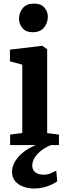

<svg xmlns="http://www.w3.org/2000/svg" viewBox="-20 -831 382 1100"><path d="M38 0V-59.9L107.6 -69V-460.7L37 -479.6V-546.6L220.6 -568.5H222.6L250.3 -548.8V-68.4L317.8 -59.9V0ZM166.7 -646.4Q128.6 -646.4 108.7 -670.1Q88.8 -693.7 88.8 -723Q88.8 -758.5 110.5 -784.5Q132.2 -810.5 175.2 -810.5H176.2Q214.3 -810.5 234.2 -787.8Q254.1 -765.1 254.1 -735.8Q254.1 -700.3 232.4 -673.3Q210.7 -646.4 167.7 -646.4ZM175.3 249.1Q146.4 249.1 117.1 239.6Q87.8 230.2 68.4 208.7Q49 187.2 49 151.9Q49 130.3 58.7 108.4Q68.5 86.6 86.9 66.2Q105.3 45.8 131 28.5Q156.7 11.1 188.5 -1L222.9 -5L275.3 -1Q240.9 12.2 216.1 31.8Q191.4 51.5 178 73.6Q164.7 95.7 164.7 116.9Q164.7 141.8 181.5 155.7Q198.4 169.7 228.7 169.7Q251.8 169.7 268.3 162.7Q284.9 155.7 302.4 147L307.8 208.1Q293 218.6 272 228Q251 237.4 226.4 243.3Q201.7 249.1 175.3 249.1Z"/></svg>

Font: Merriweather Light
Style: Regular
Weight: 300
Designer: Eben Sorkin
Foundry: Eben Sorkin
Version: Version 2.100